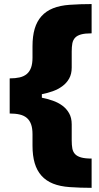

<svg xmlns="http://www.w3.org/2000/svg" viewBox="-20 -747 480 932"><path d="M27 -366.5Q54.7 -366.5 75.5 -371.3Q96.2 -376.1 110.1 -387.8Q123.9 -399.5 130.9 -418.9Q137.8 -438.2 137.8 -467.3V-522.7Q137.8 -571.4 148.4 -607.4Q159.1 -643.5 181.3 -668.3Q203.5 -693.2 237.6 -706.9Q271.7 -720.5 318.5 -723.7Q344.5 -725.5 370.7 -726.4Q397 -727.3 424.7 -727.3V-585.2Q392.8 -585.2 373.6 -579.9Q354.4 -574.6 344.3 -563.6Q334.2 -552.6 331.1 -536Q328.1 -519.5 328.1 -497.2V-419Q328.1 -387.8 315.7 -365.8Q303.3 -343.8 282.8 -328.7Q262.4 -313.6 236.5 -304.3Q210.6 -295.1 183.2 -289.8V-272.7Q209.9 -267.4 235.8 -258.5Q261.7 -249.6 282.1 -234.7Q302.6 -219.8 315.3 -197.6Q328.1 -175.4 328.1 -143.5V-65.3Q328.1 -43 331.1 -26.5Q334.2 -9.9 344.3 0.9Q354.4 11.7 373.6 17.2Q392.8 22.7 424.7 22.7V164.8Q397 164.8 370.7 163.9Q344.5 163 318.5 161.2Q271.7 158 237.6 144.4Q203.5 130.7 181.3 105.8Q159.1 81 148.4 44.7Q137.8 8.5 137.8 -39.8V-95.2Q137.8 -124.3 130.9 -143.6Q123.9 -163 110.1 -174.7Q96.2 -186.4 75.5 -191.2Q54.7 -196 27 -196Z"/></svg>

Font: Inter P Black
Style: Regular
Weight: 900
Designer: Rasmus Andersson
Foundry: rsms
Version: Version 3.018;git-588b23468